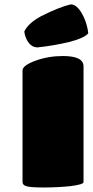

<svg xmlns="http://www.w3.org/2000/svg" viewBox="-20 -829 412 853"><path d="M351.1 -534.2V-20Q351.1 -9.3 293 -2Q235.8 3.9 174.8 3.9Q117.2 3.9 98.6 -1.2Q80.1 -6.3 80.1 -20V-516.1Q80.1 -538.1 137.2 -559.1Q193.8 -580.1 259.8 -580.1Q351.1 -580.1 351.1 -534.2ZM292 -809.1Q315.9 -812.5 339.8 -775.9Q366.2 -732.9 372.1 -681.2Q356.9 -660.6 286.1 -642.1Q217.8 -626 145 -618.2Q120.6 -620.1 106 -640.9Q91.3 -661.6 87.9 -689Q105.5 -726.1 162.1 -756.8Q240.2 -796.4 292 -809.1Z"/></svg>

Font: GGS TheRock Black
Style: Regular
Weight: 900
Designer: Rodrigo Fuenzalida (2012); Goodgame Studios (2014)
Foundry: Rodrigo Fuenzalida,2012;  GGS,2014
Version: Version 1.002 | FøM Mod